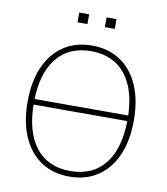

<svg xmlns="http://www.w3.org/2000/svg" viewBox="-96 -974 921 1060"><g transform="rotate(10 364.5 -443.5)"><path d="M66.4 -359.4Q66.4 -472.7 102.5 -555.2Q138.7 -637.7 205.6 -682.1Q272.5 -726.6 364.3 -726.6Q456.1 -726.6 522.9 -682.1Q589.8 -637.7 626 -555.2Q662.1 -472.7 662.1 -359.4Q662.1 -246.1 626 -163.6Q589.8 -81.1 522.9 -36.6Q456.1 7.8 364.3 7.8Q272.5 7.8 205.6 -36.6Q138.7 -81.1 102.5 -163.6Q66.4 -246.1 66.4 -359.4ZM627 -359.4Q627 -520.5 558.6 -607.9Q490.2 -695.3 364.3 -695.3Q238.3 -695.3 169.9 -607.9Q101.6 -520.5 101.6 -359.4Q101.6 -198.2 169.9 -110.8Q238.3 -23.4 364.3 -23.4Q490.2 -23.4 558.6 -110.8Q627 -198.2 627 -359.4ZM87.9 -380.9H648.4V-349.6H87.9ZM415 -893.6H470.7V-838.9H415ZM261.7 -893.6H317.4V-838.9H261.7Z"/></g></svg>

Font: Min Sans VF VF
Style: Regular
Weight: 400
Designer: Jinseong-Kim, NotoSansCJK, Nunito
Foundry: Jinseong-Kim
Version: Version 1.420;Glyphs 3.1.2 (3151)